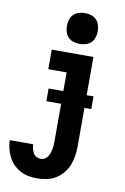

<svg xmlns="http://www.w3.org/2000/svg" viewBox="-114 -820 718 1103"><g transform="rotate(10 245.5 -268.5)"><path d="M184 223Q159 223 133.5 218.5Q108 214 85.5 202Q63 190 45 172Q27 154 15.5 131.5Q4 109 -2.5 84Q-9 59 -9 34H127Q128 47 131 60Q134 73 140.5 84.5Q147 96 159 102.5Q171 109 184 109Q196 109 206.5 103.5Q217 98 223.5 88.5Q230 79 234 68Q238 57 240.5 46Q243 35 244 23.5Q245 12 245 0V-406H138V-520H381V0Q381 28 377 56Q373 84 362.5 110.5Q352 137 334 159Q316 181 292 196Q268 211 240 217Q212 223 184 223ZM290 -580Q272 -580 254 -585.5Q236 -591 223.5 -603.5Q211 -616 205.5 -634Q200 -652 200 -670Q200 -688 205.5 -706Q211 -724 223.5 -736.5Q236 -749 254 -754.5Q272 -760 290 -760Q308 -760 326 -754.5Q344 -749 356.5 -736.5Q369 -724 374.5 -706Q380 -688 380 -670Q380 -652 374.5 -634Q369 -616 356.5 -603.5Q344 -591 326 -585.5Q308 -580 290 -580ZM159 -223V-297H421V-223Z"/></g></svg>

Font: Iosevka Curly Heavy
Style: Regular
Weight: 900
Monospace: yes
Designer: Belleve Invis
Foundry: Belleve Invis
Version: Version 22.1.2; ttfautohint (v1.8.4)